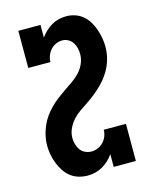

<svg xmlns="http://www.w3.org/2000/svg" viewBox="-113 -819 726 904"><g transform="rotate(-15 250.0 -367.5)"><path d="M202 8Q180 8 158 1.5Q136 -5 118.5 -19Q101 -33 89 -52Q77 -71 69 -91.5Q61 -112 57 -134.5Q53 -157 53 -179Q53 -203 58.5 -226.5Q64 -250 73.5 -272Q83 -294 97 -313.5Q111 -333 128 -350Q145 -367 164 -381.5Q183 -396 203 -409.5Q223 -423 242.5 -436.5Q262 -450 278.5 -467.5Q295 -485 305 -507.5Q315 -530 315 -554Q315 -569 311.5 -583.5Q308 -598 300 -610.5Q292 -623 278.5 -630.5Q265 -638 250 -638Q234 -638 219 -631.5Q204 -625 193 -613Q182 -601 176 -585.5Q170 -570 170 -554H62V-735H170V-673Q181 -689 195 -702Q209 -715 225 -724.5Q241 -734 259.5 -738.5Q278 -743 297 -743Q319 -743 340 -736Q361 -729 377.5 -715Q394 -701 405.5 -682Q417 -663 424 -642.5Q431 -622 435 -600.5Q439 -579 439 -557Q439 -533 434 -509.5Q429 -486 419 -464Q409 -442 395 -422.5Q381 -403 364 -386Q347 -369 328.5 -354Q310 -339 290 -325.5Q270 -312 250 -298.5Q230 -285 214 -267.5Q198 -250 187.5 -227.5Q177 -205 177 -181Q177 -166 181.5 -150.5Q186 -135 195 -122.5Q204 -110 218.5 -103.5Q233 -97 248 -97Q265 -97 280 -103.5Q295 -110 306.5 -122Q318 -134 324 -149.5Q330 -165 330 -181H438V0H330V-62Q319 -46 305 -33Q291 -20 274.5 -10.5Q258 -1 239.5 3.5Q221 8 202 8Z"/></g></svg>

Font: Iosevka Curly Slab Extrabold
Style: Regular
Weight: 800
Monospace: yes
Designer: Belleve Invis
Foundry: Belleve Invis
Version: Version 22.1.2; ttfautohint (v1.8.4)